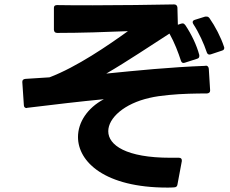

<svg xmlns="http://www.w3.org/2000/svg" viewBox="-20 -799 1040 869"><path d="M800 -692 785 -687 783 -765C782 -774 777 -779 768 -779C662 -777 526 -775 399 -775C342 -775 287 -775 238 -776C229 -776 224 -772 224 -764V-762V-664C225 -655 229 -650 239 -650C346 -650 462 -654 559 -658C470 -594 328 -496 204 -449L95 -442C86 -441 81 -437 81 -429V-427L88 -323C88 -315 93 -310 100 -310C101 -310 102 -310 103 -311C226 -326 345 -340 450 -350C375 -310 333 -245 333 -179C333 -66 455 50 737 50C747 50 757 50 768 49C776 49 782 45 783 37L803 -70C804 -80 799 -85 790 -85H751C551 -85 470 -142 470 -205C470 -265 542 -330 657 -356C682 -362 712 -366 743 -369C803 -375 867 -376 917 -376C926 -377 931 -381 931 -389V-390V-391L925 -488C924 -497 919 -502 911 -502L910 -501C749 -495 602 -480 461 -466C556 -521 664 -594 747 -647C770 -606 787 -561 799 -524C801 -518 805 -514 810 -514L816 -515L872 -533C879 -535 882 -539 882 -545V-550C870 -595 847 -643 819 -685C815 -690 812 -693 807 -693H806ZM852 -699C852 -696 853 -693 855 -690C881 -650 903 -601 916 -562C918 -556 922 -552 928 -552L934 -553L985 -570C992 -572 995 -576 995 -582C995 -583 995 -585 994 -587C980 -630 954 -680 928 -717C924 -722 920 -724 915 -724H909L861 -709C855 -707 852 -703 852 -699Z"/></svg>

Font: LINE Seed JP App_OTF Bold
Style: Regular
Weight: 700
Designer: LINE & Fontrix & Fontworks
Version: Version 1.009